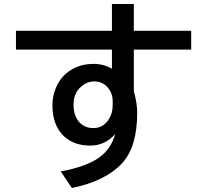

<svg xmlns="http://www.w3.org/2000/svg" viewBox="-20 -855 1040 964"><path d="M542 -835H651.9V-700.2H939.9V-606H651.9V-397Q668.9 -336.9 668.9 -290Q668.9 -116.2 592.3 -34.7Q508.8 54.7 340.8 88.9L285.2 5.9Q415.5 -19 478.5 -64.5Q537.6 -107.4 558.1 -181.2Q505.9 -124 433.6 -124Q352.5 -124 302.2 -169.9Q243.2 -224.1 243.2 -327.1Q243.2 -381.3 269 -431.6Q286.1 -463.9 311 -485.4Q368.7 -534.2 449.2 -534.2Q500.5 -534.2 542 -509.8V-606H60.1V-700.2H542ZM545.9 -328.1V-346.2Q545.9 -377.4 531.2 -401.4Q503.9 -446.3 452.1 -446.3Q425.8 -446.3 402.8 -431.6Q349.1 -397.9 349.1 -328.1Q349.1 -284.2 368.7 -253.9Q396 -211.9 449.2 -211.9Q497.6 -211.9 525.9 -255.4Q545.9 -286.1 545.9 -328.1Z"/></svg>

Font: BIZ UDGothic
Style: Bold
Weight: 700
Monospace: yes
Designer: TypeBank Co., Ltd.
Foundry: Morisawa Inc.
Version: Version 1.05